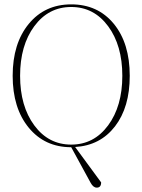

<svg xmlns="http://www.w3.org/2000/svg" viewBox="-20 -662 652 879"><path d="M423 197Q407 197 395 175L306 12Q185 12 111.5 -77.5Q38 -167 38 -315Q38 -463 111.5 -552.5Q185 -642 306 -642Q428 -642 501 -553Q574 -464 574 -315Q574 -171 506.5 -83.5Q439 4 324 11L443 173Q443 197 423 197ZM137 -88Q202 0 306 0Q410 0 475 -88Q540 -176 540 -315Q540 -454 475 -542Q410 -630 306 -630Q202 -630 137 -542Q72 -454 72 -315Q72 -176 137 -88Z"/></svg>

Font: Arapey Thin-Display
Style: Regular
Weight: 100
Designer: Eduardo Rodriguez Tunni
Foundry: Eduardo Rodriguez Tunni
Version: Version 4.000